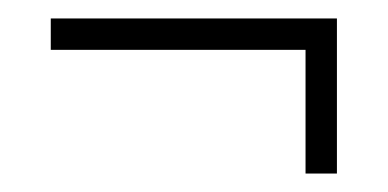

<svg xmlns="http://www.w3.org/2000/svg" viewBox="-20 -387 420 208"><path d="M311 -333H35V-367H345V-199H311Z"/></svg>

Font: TypoPRO Bebas Neue
Style: Regular
Weight: 400
Designer: Ryoichi Tsunekawa
Foundry: Ryoichi Tsunekawa
Version: Version 001.003